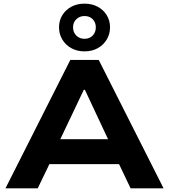

<svg xmlns="http://www.w3.org/2000/svg" viewBox="-20 -1034 928 1054"><path d="M10 0 366 -705H522L878 0H697L604 -195L677 -133H208L281 -195L187 0ZM440 -541 294 -234 263 -270H622L590 -234L446 -541ZM444 -752Q403 -752 371.5 -769.5Q340 -787 322 -817Q304 -847 304 -884Q304 -921 322 -950.5Q340 -980 371.5 -997Q403 -1014 444 -1014Q485 -1014 516.5 -997Q548 -980 566 -950.5Q584 -921 584 -884Q584 -847 566 -817Q548 -787 516.5 -769.5Q485 -752 444 -752ZM444 -821Q472 -821 489 -839Q506 -857 506 -884Q506 -911 489 -928.5Q472 -946 444 -946Q417 -946 399 -928.5Q381 -911 381 -884Q381 -857 398.5 -839Q416 -821 444 -821Z"/></svg>

Font: Nunito Sans 7pt SemiExpanded ExtraBold
Style: Regular
Weight: 800
Width: 6
Designer: Vernon Adams
Foundry: Vernon Adams
Version: Version 3.101;gftools[0.9.27]